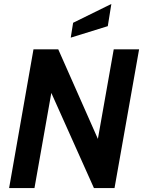

<svg xmlns="http://www.w3.org/2000/svg" viewBox="-20 -949 728 969"><path d="M26 0 149 -700H274L474 -248L554 -700H682L558 0H454L239 -480L154 0ZM337 -759 349 -834 542 -929 524 -817Z"/></svg>

Font: Cabin VF Beta
Style: Italic
Weight: 400
Italic angle: -7°
Designer: Pablo Impallari
Foundry: Pablo Impallari. http://www.impallari.com Igino Marini. http://www.ikern.com
Version: Version 2.300